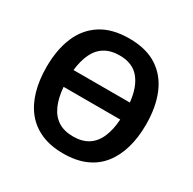

<svg xmlns="http://www.w3.org/2000/svg" viewBox="-161 -889 1066 1063"><g transform="rotate(30 372.0 -357.5)"><path d="M690 -358Q690 -275 670.5 -207.5Q651 -140 612 -91Q573 -42 513 -16Q453 10 372 10Q290 10 230 -16.5Q170 -43 131 -91.5Q92 -140 72.5 -208Q53 -276 53 -359Q53 -470 87.5 -552Q122 -634 193 -679.5Q264 -725 373 -725Q481 -725 551 -679.5Q621 -634 655.5 -551.5Q690 -469 690 -358ZM372 -99Q430 -99 468.5 -124Q507 -149 527.5 -197Q548 -245 552 -311H190Q195 -245 216 -197Q237 -149 275.5 -124Q314 -99 372 -99ZM373 -617Q317 -617 278.5 -593.5Q240 -570 219 -525.5Q198 -481 191 -419H551Q542 -512 499 -564.5Q456 -617 373 -617Z"/></g></svg>

Font: Noto Sans Display SemiBold
Style: Regular
Weight: 600
Designer: Monotype Design Team
Foundry: Monotype Imaging Inc.
Version: Version 2.003